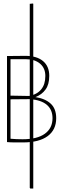

<svg xmlns="http://www.w3.org/2000/svg" viewBox="-20 -811 360 1096"><path d="M169.9 265.1H152.8L149.9 261.2V-789.1L168 -791L169.9 -789.1ZM182.1 -256.8Q237.3 -248.5 269 -219.7Q300.8 -190.9 300.8 -136.2Q300.8 -70.3 252.4 -34.2Q203.6 2 111.8 2H66.9Q39.6 2 20 0V-491.2L125 -492.2Q189.9 -492.2 225.6 -462.4Q261.2 -432.6 261.2 -377.9Q261.2 -329.1 240.2 -300.3Q218.8 -270.5 182.1 -256.8ZM40 -473.1V-265.1L146 -263.2Q190.9 -271.5 214.8 -300.3Q238.8 -329.1 238.8 -377Q238.8 -421.9 209 -447.3Q178.7 -473.1 127.9 -473.1ZM108.9 -16.1Q192.4 -16.1 235.8 -47.4Q279.8 -79.1 279.8 -136.2Q279.8 -184.6 247.6 -212.4Q215.8 -239.7 152.8 -245.1L40 -244.1V-19Q73.2 -16.1 108.9 -16.1Z"/></svg>

Font: Datalegreya
Style: Thin
Weight: 250
Designer: Figs Lab
Foundry: Figs Lab
Version: Version 1.002;PS 001.002;hotconv 1.0.70;makeotf.lib2.5.58329